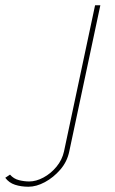

<svg xmlns="http://www.w3.org/2000/svg" viewBox="-234 -539 436 729"><path d="M-126 170Q-154 170 -177 162.5Q-200 155 -214 136L-196 124Q-182 140 -162 145Q-142 150 -123 150Q-97 150 -69 135Q-41 120 -19.5 94Q2 68 9 36L127 -519H147L29 36Q21 75 -5 105Q-31 135 -63.5 152.5Q-96 170 -126 170Z"/></svg>

Font: Raleway Thin
Style: Italic
Weight: 100
Italic angle: -12°
Designer: Matt McInerney, Pablo Impallari, Rodrigo Fuenzalida
Foundry: Matt McInerney, Pablo Impallari, Rodrigo Fuenzalida
Version: Version 4.026